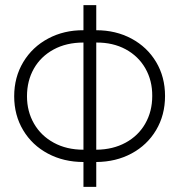

<svg xmlns="http://www.w3.org/2000/svg" viewBox="-20 -727 697 747"><path d="M354.5 -609.4Q430.7 -609.4 491.7 -576.7Q552.7 -543.9 587.4 -485.8Q622.1 -427.7 622.1 -353.5Q622.1 -279.3 587.4 -220.9Q552.7 -162.6 491.9 -129.9Q431.2 -97.2 354.5 -96.7V0H304.7V-96.7Q228 -96.7 166.5 -129.4Q105 -162.1 70.1 -220.5Q35.2 -278.8 35.2 -352.5Q35.2 -426.8 70.6 -485.6Q106 -544.4 167.5 -577.1Q229 -609.9 304.7 -609.4V-707H354.5ZM304.7 -144.5V-561.5Q238.3 -561.5 188.5 -534.4Q138.7 -507.3 111.8 -460Q85 -412.6 85 -352.5Q85 -293.5 112.3 -246.1Q139.6 -198.7 189.5 -171.6Q239.3 -144.5 304.7 -144.5ZM572.3 -353.5Q572.8 -413.1 545.7 -460.7Q518.6 -508.3 469 -535.2Q419.4 -562 354.5 -561.5V-144.5Q419.4 -145 469 -172.1Q518.6 -199.2 545.4 -246.6Q572.3 -293.9 572.3 -353.5Z"/></svg>

Font: Pretendard JP ExtraLight
Style: Regular
Weight: 200
Designer: Base glyphs from Inter by Rasmus Andersson; Hangeul glyphs from Noto Sans CJK(Source Han Sans) by Jang Soo-young and Kan
Foundry: Kil Hyung-jin
Version: Version 1.309